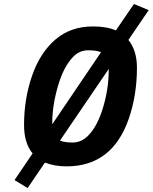

<svg xmlns="http://www.w3.org/2000/svg" viewBox="-20 -825 768 966"><path d="M101 -196Q101 -327 141 -443Q181 -559 258 -625.5Q335 -692 448 -692Q517 -692 563 -672L654 -805L728 -774L626 -624Q669 -571 669 -484Q669 -347 628 -228Q545 12 315 12Q255 12 206 -7L119 121L53 81L144 -53Q101 -105 101 -196ZM282 -118Q302 -108 345.5 -108Q389 -108 423 -142Q470 -189 498.5 -284Q527 -379 527 -470V-478ZM488 -562Q468 -572 424.5 -572Q381 -572 351 -542Q301 -493 272 -393.5Q243 -294 243 -210V-200Z"/></svg>

Font: Titillium Web
Style: Bold Italic
Weight: 700
Italic angle: -13°
Version: Version 1.001;PS 57.000;hotconv 1.0.70;makeotf.lib2.5.55311